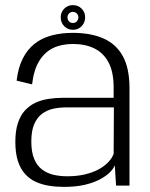

<svg xmlns="http://www.w3.org/2000/svg" viewBox="-20 -726 588 751"><path d="M230 5Q276.5 5 311.8 -3.2Q347 -11.5 371.5 -24.8Q396 -38 410.2 -52.5Q424.5 -67 429 -79.5L434 0H486.5V-381Q486.5 -460 459.8 -507.5Q433 -555 383.2 -576.2Q333.5 -597.5 264.5 -597.5Q219 -597.5 181 -587.2Q143 -577 114.8 -554.5Q86.5 -532 68.8 -496.5Q51 -461 45 -410.5L105.5 -396Q112 -452 133 -486.8Q154 -521.5 187.2 -537.8Q220.5 -554 265 -554Q313.5 -554 349.2 -536.5Q385 -519 404.8 -481.5Q424.5 -444 424.5 -383.5V-343.5H227Q197.5 -343.5 169.8 -339.2Q142 -335 118.5 -324Q95 -313 77.2 -293.5Q59.5 -274 49.8 -244Q40 -214 40 -171Q40 -127 50 -96.2Q60 -65.5 77.8 -45.8Q95.5 -26 119.5 -15Q143.5 -4 171.5 0.5Q199.5 5 230 5ZM243 -36.5Q215 -36.5 189.8 -42.2Q164.5 -48 144.8 -62.8Q125 -77.5 113.8 -104.2Q102.5 -131 102.5 -172.5Q102.5 -214 113.8 -240.2Q125 -266.5 144.5 -281Q164 -295.5 188.8 -300.8Q213.5 -306 240.5 -306H425.5L424.5 -124.5Q419 -108.5 404.5 -92.8Q390 -77 367 -64.2Q344 -51.5 312.8 -44Q281.5 -36.5 243 -36.5ZM265 -609.5Q279 -609.5 289.8 -616Q300.5 -622.5 306.8 -633.8Q313 -645 313 -658.5Q313 -678 299.5 -692Q286 -706 265 -706Q251.5 -706 240.8 -699.5Q230 -693 223.8 -682.2Q217.5 -671.5 217.5 -658.5Q217.5 -637.5 231.2 -623.5Q245 -609.5 265 -609.5ZM265 -636Q256.5 -636 250.2 -642.2Q244 -648.5 244 -658.5Q244 -667.5 250.2 -673.5Q256.5 -679.5 265 -679.5Q274 -679.5 280.2 -673.5Q286.5 -667.5 286.5 -658.5Q286.5 -648.5 280.2 -642.2Q274 -636 265 -636Z"/></svg>

Font: Anybody Light
Style: Regular
Weight: 300
Designer: Tyler Finck
Foundry: Etcetera Type Company
Version: Version 1.111; ttfautohint (v1.8.4)